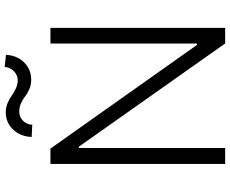

<svg xmlns="http://www.w3.org/2000/svg" viewBox="-99 -858 957 799"><g transform="rotate(-90 379.5 -458.5)"><path d="M259.8 -802.7 209 -805.2Q210.9 -852.1 240.2 -882.6Q269.5 -913.1 312 -913.1Q331.5 -913.1 350.1 -905.3Q368.7 -897.5 381.1 -888.2Q393.6 -878.9 410.6 -871.1Q427.7 -863.3 444.8 -863.3Q466.3 -863.3 482.4 -878.9Q498.5 -894.5 500.5 -917.5L550.8 -912.1Q548.3 -865.2 518.8 -836.2Q489.3 -807.1 447.3 -807.1Q426.3 -807.1 408 -814.9Q389.6 -822.8 378.4 -832Q367.2 -841.3 350.3 -849.1Q333.5 -856.9 314.9 -856.9Q292.5 -856.9 276.9 -841.6Q261.2 -826.2 259.8 -802.7ZM663.1 -727.1V0H598.1L168.5 -608.9H163.1V0H96.7V-727.1H160.6L591.8 -117.7H597.7V-727.1Z"/></g></svg>

Font: Interop Light
Style: Regular
Weight: 300
Designer: Rasmus Andersson, Google, Jang Haemin
Foundry: jhaemin
Version: Version 1.007